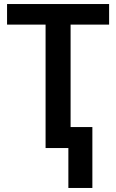

<svg xmlns="http://www.w3.org/2000/svg" viewBox="-20 -734 576 952"><path d="M319 198V0H206V-612H15V-714H521V-612H330V-104H438V198Z"/></svg>

Font: Noto Sans Display Medium
Style: Regular
Weight: 500
Designer: Monotype Design Team
Foundry: Monotype Imaging Inc.
Version: Version 1.900